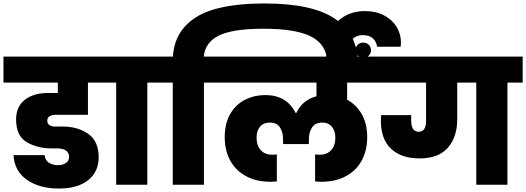

<svg xmlns="http://www.w3.org/2000/svg" viewBox="-34 -1067 3039 1109"><path d="M288 -404Q267 -404 253 -396Q239 -388 239 -370Q239 -353 251.5 -344.5Q264 -336 284 -336H328Q416 -336 476 -293.5Q536 -251 536 -159Q536 -75 475.5 -26.5Q415 22 305 22Q194 22 121.5 -28.5Q49 -79 44 -171H224Q226 -142 248 -127.5Q270 -113 300 -113Q330 -113 347.5 -126Q365 -139 365 -161Q365 -185 347 -197.5Q329 -210 295 -210H261Q183 -210 121 -245.5Q59 -281 59 -377Q59 -452 110 -491Q161 -530 242 -530H300V-590H-14V-740H577V-590H474V-404Z M637 0V-590H549V-740H904V-590H817V0Z M1493 -1047Q1774 -1047 1903 -957Q2032 -867 2032 -708V-691H1856V-703Q1856 -805 1768.5 -853Q1681 -901 1488 -901Q1311 -901 1231 -862Q1151 -823 1143 -740H1231V-590H1144V0H964V-590H876V-740H965Q973 -888 1098.5 -967.5Q1224 -1047 1493 -1047Z M1971 -590V-491Q2024 -462 2055.5 -407.5Q2087 -353 2087 -274Q2087 -199 2056 -141Q2025 -83 1965 -50Q1905 -17 1821 -17L1786 -19V-175L1813 -173Q1853 -173 1878 -199Q1903 -225 1903 -271Q1903 -311 1883 -335Q1863 -359 1827 -359Q1787 -359 1768.5 -331Q1750 -303 1750 -262V-235H1601V-262Q1601 -304 1583 -331.5Q1565 -359 1525 -359Q1488 -359 1468 -335.5Q1448 -312 1448 -271Q1448 -225 1473 -199Q1498 -173 1538 -173L1565 -175V-19L1530 -17Q1446 -17 1386 -50Q1326 -83 1295 -141Q1264 -199 1264 -274Q1264 -355 1296.5 -410Q1329 -465 1382.5 -491.5Q1436 -518 1498 -518Q1622 -518 1674 -414H1677Q1713 -490 1794 -511V-590H1203V-740H2148V-590Z M1850 -693V-768Q1850 -840 1878.5 -893Q1907 -946 1958 -974.5Q2009 -1003 2075 -1003Q2136 -1003 2183.5 -978.5Q2231 -954 2256.5 -912.5Q2282 -871 2282 -821Q2282 -813 2280 -797H2144Q2141 -825 2120.5 -844.5Q2100 -864 2062 -864Q2022 -864 1998.5 -837.5Q1975 -811 1975 -768V-693ZM2109 -776Q2109 -759 2096 -745.5Q2083 -732 2064 -732Q2046 -732 2032.5 -745.5Q2019 -759 2019 -776Q2019 -796 2032 -808.5Q2045 -821 2064 -821Q2083 -821 2096 -808.5Q2109 -796 2109 -776Z M2985 -740V-590H2897V0H2717V-590H2607V-378Q2607 -276 2553 -214Q2499 -152 2390 -152Q2284 -152 2225 -207.5Q2166 -263 2166 -369Q2166 -391 2167 -402H2341V-370Q2341 -306 2385 -306Q2427 -306 2427 -370V-590H2120V-740Z"/></svg>

Font: Fz Poppins ExtBd
Style: Regular
Weight: 800
Designer: Ninad Kale (Devanagari), Jonny Pinhorn (Latin)
Foundry: Indian Type Foundry
Version: Vit hóa bi Vntype.Com & FontZin.Com